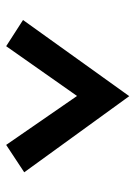

<svg xmlns="http://www.w3.org/2000/svg" viewBox="74 -900 449 638"><g transform="rotate(90 299.0 -580.5)"><path d="M552 -436 461 -376 287 -628H310L133 -376L46 -432L299 -785Z"/></g></svg>

Font: Yaldevi
Style: Bold
Weight: 700
Designer: Sol Matas, Rajitha Manaperi, Kosala Senevirathne
Foundry: Mooniak
Version: Version 1.100